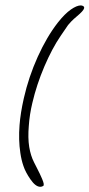

<svg xmlns="http://www.w3.org/2000/svg" viewBox="-20 -638 335 719"><path d="M142.1 58.1Q137.2 61.5 130.9 61.5Q113.3 61.5 94.2 33.9Q75.2 6.3 67.9 -16.1Q60.1 -38.1 56.2 -65.4Q48.8 -114.3 53.2 -169.4Q56.6 -214.4 69.3 -270.5Q87.4 -350.1 121.3 -425.3Q155.3 -500.5 196.8 -553.7Q222.7 -586.4 245.1 -602.1Q267.6 -617.7 282.2 -617.7Q287.6 -617.7 291.5 -615.2Q296.4 -612.3 294.9 -606.9Q293 -597.7 267.1 -576.2Q255.9 -566.9 247.1 -557.9Q238.3 -548.8 234.9 -544.2Q231.4 -539.6 221.7 -524.9Q211.9 -510.3 207 -503.4Q175.3 -457 146.2 -389.2Q117.2 -321.3 101.1 -252.4Q90.8 -209.5 87.9 -167Q84 -121.6 89.4 -87.9Q94.7 -55.2 107.4 -30.3Q108.9 -27.3 116.7 -12Q124.5 3.4 128.7 12Q132.8 20.5 137.7 32Q142.6 43.5 143.6 49.8Q144.5 56.2 142.1 58.1Z"/></svg>

Font: Sintesa 4
Style: 4
Weight: 400
Version: Version 001.000